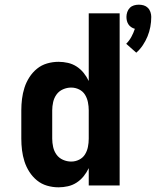

<svg xmlns="http://www.w3.org/2000/svg" viewBox="-20 -792 666 820"><path d="M562 -567 519 -605Q532 -618 541 -634.5Q550 -651 556 -669Q548 -671 540.5 -676Q533 -681 528.5 -688Q524 -695 522 -703Q520 -711 520 -720Q520 -730 523.5 -740.5Q527 -751 534.5 -758.5Q542 -766 552 -769Q562 -772 573 -772Q584 -772 594 -769Q604 -766 611.5 -758.5Q619 -751 622.5 -740.5Q626 -730 626 -720Q626 -698 622 -677Q618 -656 610 -636.5Q602 -617 590 -599Q578 -581 562 -567ZM230 8Q205 8 181 1Q157 -6 138 -21.5Q119 -37 105.5 -58Q92 -79 84.5 -102.5Q77 -126 74 -150.5Q71 -175 71 -200V-321Q71 -345 74 -369.5Q77 -394 84.5 -417.5Q92 -441 105.5 -462Q119 -483 138 -498.5Q157 -514 181 -521Q205 -528 230 -528Q250 -528 270 -523.5Q290 -519 307 -508Q324 -497 337 -481Q350 -465 359 -446V-735H491V0H359V-74Q350 -55 337 -39Q324 -23 307 -12Q290 -1 270 3.5Q250 8 230 8ZM284 -102Q302 -102 318 -110Q334 -118 343 -132.5Q352 -147 355.5 -164.5Q359 -182 359 -200V-321Q359 -338 355.5 -355.5Q352 -373 343 -387.5Q334 -402 318 -410Q302 -418 284 -418Q266 -418 249 -410.5Q232 -403 221.5 -388.5Q211 -374 207 -356Q203 -338 203 -321V-200Q203 -182 207 -164Q211 -146 221.5 -131.5Q232 -117 249 -109.5Q266 -102 284 -102Z"/></svg>

Font: Iosevka Aile Extrabold
Style: Regular
Weight: 800
Designer: Belleve Invis
Foundry: Belleve Invis
Version: Version 27.3.5; ttfautohint (v1.8.4)